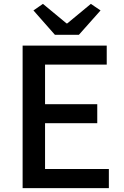

<svg xmlns="http://www.w3.org/2000/svg" viewBox="-20 -973 640 993"><path d="M97 0H543V-99H213V-336H483V-434H213V-639H532V-737H97ZM264 -793H388L500 -919L450 -953L328 -852H324L202 -953L153 -919Z"/></svg>

Font: Noto Sans CJK SC Medium
Style: Regular
Weight: 500
Designer: Ryoko NISHIZUKA 西塚涼子 (kana, bopomofo & ideographs); Paul D. Hunt (Latin, Greek & Cyrillic); Sandoll Communications 산돌커뮤니
Foundry: Adobe
Version: Version 2.004;hotconv 1.0.118;makeotfexe 2.5.65603